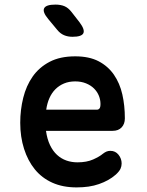

<svg xmlns="http://www.w3.org/2000/svg" viewBox="-20 -805 640 835"><path d="M460 -149Q482 -149 495.5 -132Q509 -115 509 -94Q509 -82 504 -71Q499 -60 484 -46Q468 -32 450 -22Q432 -12 410.5 -4.5Q389 3 365 6.5Q341 10 313 10Q253 10 207.5 -10.5Q162 -31 131.5 -68.5Q101 -106 84.5 -158Q68 -210 68 -271Q68 -327 81 -379.5Q94 -432 122 -472Q150 -512 195.5 -536Q241 -560 307 -560Q368 -560 409 -538.5Q450 -517 475.5 -480Q501 -443 512 -394.5Q523 -346 523 -290Q523 -266 509 -251Q495 -236 470 -236H180Q185 -200 197.5 -174Q210 -148 228 -131.5Q246 -115 268.5 -107Q291 -99 317 -99Q357 -99 385 -111.5Q413 -124 427 -136Q436 -143 443.5 -146Q451 -149 460 -149ZM181 -328H403Q408 -328 412.5 -333Q417 -338 417 -353Q417 -371 410 -388.5Q403 -406 389 -420Q375 -434 354 -442.5Q333 -451 307 -451Q280 -451 258.5 -442Q237 -433 221 -417Q205 -401 195 -378.5Q185 -356 181 -328ZM229 -675 190 -722Q164 -753 172 -769Q180 -785 221 -785Q244 -785 260.5 -778Q277 -771 291 -753L326 -708Q350 -676 342.5 -660.5Q335 -645 295 -645Q275 -645 258.5 -652Q242 -659 229 -675Z"/></svg>

Font: Maple Mono SemiBold
Style: Regular
Weight: 600
Monospace: yes
Designer: subframe7536
Version: Version 7.000